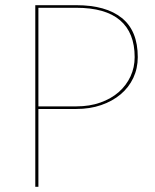

<svg xmlns="http://www.w3.org/2000/svg" viewBox="-20 -720 599 740"><path d="M128 -300V0H116V-700H274Q388.5 -700 449.8 -650.5Q511 -601 511 -500Q511 -456.5 493.8 -419.8Q476.5 -383 445 -356.5Q413.5 -330 370 -315Q326.5 -300 274 -300ZM128 -310H274Q325.5 -310 367 -324.8Q408.5 -339.5 437.8 -365.2Q467 -391 483 -425.5Q499 -460 499 -500Q499 -593.5 442.8 -641.8Q386.5 -690 274 -690H128Z"/></svg>

Font: Lato Hairline
Style: Regular
Weight: 100
Designer: Lukasz Dziedzic
Foundry: tyPoland Lukasz Dziedzic
Version: Version 2.007; 2014-02-27